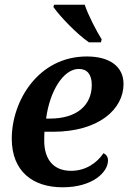

<svg xmlns="http://www.w3.org/2000/svg" viewBox="-20 -786 557 816"><path d="M358 -606H409L412 -619C390 -654 355 -721 340 -766H210L207 -756C237 -714 305 -643 358 -606ZM246 10C375 10 439 -55 439 -104C439 -119 432 -129 420 -135C392 -94 345 -60 282 -60C206 -60 168 -110 168 -188C168 -199 168 -213 169 -226H205C400 -226 505 -322 505 -429C505 -502 448 -546 349 -546C142 -546 30 -356 30 -197C30 -57 120 10 246 10ZM176 -282C191 -398 249 -493 315 -493C351 -493 370 -469 370 -425C370 -339 307 -282 192 -282Z"/></svg>

Font: Noto Serif SemiBold
Style: Italic
Weight: 600
Italic angle: -12°
Designer: Monotype Design Team
Foundry: Monotype Imaging Inc.
Version: Version 2.014